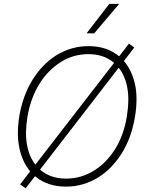

<svg xmlns="http://www.w3.org/2000/svg" viewBox="-20 -980 792 1021"><path d="M82.7 -362.9Q101.9 -474.1 154.8 -558.6Q179.7 -598 211.1 -630.5Q242.5 -663 280 -686.3Q317.5 -709.5 360.4 -722.1Q403.4 -734.7 451.3 -734.7Q548.3 -734.7 613.6 -680.4L665.8 -748.2L694.2 -727.3L638.8 -655.5Q681.8 -605.5 698 -531.2Q714.1 -457 697.8 -359.4Q679.3 -247.2 626.8 -163.7Q601.9 -124.3 570.5 -91.8Q539.1 -59.3 501.8 -36.2Q464.5 -13.1 421.5 -0.4Q378.6 12.4 331 12.4Q231.9 12.4 166.2 -43L116.5 21.3L87 0.4L140.3 -68.9Q98.4 -119.7 82.9 -193Q67.5 -266.3 82.7 -362.9ZM192.8 -77.8Q247.9 -30.2 331 -30.2Q410.2 -30.2 477.6 -71.4Q511.4 -92 540.3 -121.3Q569.2 -150.6 592.2 -187.3Q615.1 -224.1 631 -268.3Q647 -312.5 654.8 -362.9Q668.7 -448.9 657.1 -512.8Q645.6 -576.7 611.2 -619.7ZM168 -104.4 586.6 -645.6Q532.7 -692.1 450.6 -692.1Q411.9 -692.1 375.9 -682.4Q339.8 -672.6 305.4 -651.3Q272 -630.7 242.9 -601.7Q213.8 -572.8 190.7 -535.9Q167.6 -498.9 151.1 -454.7Q134.6 -410.5 126.1 -359.4Q112.2 -274.5 123.4 -210.9Q134.6 -147.4 168 -104.4ZM440.3 -802.6 561.4 -959.5H614L480.8 -802.6Z"/></svg>

Font: Inter P Extra Light
Style: Italic
Weight: 200
Italic angle: 9.39999°
Designer: Rasmus Andersson
Foundry: rsms
Version: Version 3.018;git-588b23468